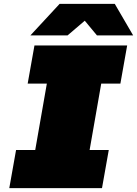

<svg xmlns="http://www.w3.org/2000/svg" viewBox="-20 -972 708 992"><path d="M137 -789 288 -952H573L668 -789H481L418 -865L329 -789ZM28 0 63 -197H162L222 -540H123L158 -737H637L602 -540H503L443 -197H542L507 0Z"/></svg>

Font: Tomorrow ExtraBold
Style: Italic
Weight: 800
Italic angle: -10°
Designer: Tony de Marco, Monica Rizzolli
Foundry: Just in Type
Version: Version 2.002